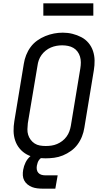

<svg xmlns="http://www.w3.org/2000/svg" viewBox="-20 -942 640 1152"><path d="M253 8Q223 8 194 3Q165 -2 140.5 -15.5Q116 -29 98 -50.5Q80 -72 71 -99Q62 -126 61.5 -155.5Q61 -185 66 -215L123 -560Q127 -586 137 -611.5Q147 -637 163.5 -659.5Q180 -682 203 -698.5Q226 -715 252 -725.5Q278 -736 304 -741Q330 -746 357 -746Q387 -746 415 -739Q443 -732 468 -719Q493 -706 511 -684.5Q529 -663 538 -636Q547 -609 547.5 -579.5Q548 -550 543 -520L486 -175Q482 -149 472 -123.5Q462 -98 445.5 -75.5Q429 -53 406 -36.5Q383 -20 357.5 -9.5Q332 1 305.5 4.5Q279 8 253 8ZM254 -66Q272 -66 289 -68.5Q306 -71 322.5 -78Q339 -85 353.5 -96Q368 -107 379 -122Q390 -137 396 -153.5Q402 -170 405 -187L462 -532Q465 -550 465 -568Q465 -586 460 -602.5Q455 -619 445 -632.5Q435 -646 420.5 -654.5Q406 -663 388.5 -666.5Q371 -670 353 -670Q336 -670 319 -667Q302 -664 285.5 -657Q269 -650 254.5 -638.5Q240 -627 229.5 -612.5Q219 -598 213 -581.5Q207 -565 205 -548L147 -203Q145 -185 144.5 -167Q144 -149 149 -133Q154 -117 164 -103.5Q174 -90 188 -81Q202 -72 219 -69Q236 -66 254 -66ZM237 190Q220 190 203.5 188Q187 186 172.5 180.5Q158 175 145.5 165Q133 155 125.5 141Q118 127 117 110.5Q116 94 119 77Q123 54 133.5 32.5Q144 11 162.5 -5Q181 -21 204 -27.5Q227 -34 249 -34L244 0Q235 0 227 5.5Q219 11 213.5 19Q208 27 205.5 35.5Q203 44 201 53Q199 65 201 76Q203 87 210 95Q217 103 228 106.5Q239 110 251 110H326L312 190ZM240 -848V-922H540V-848Z"/></svg>

Font: Iosevka Slab Extended
Style: Italic
Weight: 400
Width: 7
Italic angle: -9°
Monospace: yes
Designer: Belleve Invis
Foundry: Belleve Invis
Version: Version 11.1.0; ttfautohint (v1.8.3)